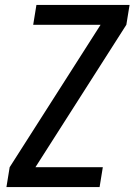

<svg xmlns="http://www.w3.org/2000/svg" viewBox="-20 -755 543 775"><path d="M6 0 19 -80 386 -655H114L127 -735H503L490 -655L123 -80H395L382 0Z"/></svg>

Font: Iosevka Medium
Style: Italic
Weight: 500
Italic angle: -9°
Monospace: yes
Designer: Belleve Invis
Foundry: Belleve Invis
Version: Version 32.5.0; ttfautohint (v1.8.4)